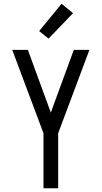

<svg xmlns="http://www.w3.org/2000/svg" viewBox="-20 -1000 540 1020"><path d="M211 0V-292L45 -735H128L250 -402L372 -735H455L289 -292V0ZM238 -795 188 -835 307 -980 368 -930Z"/></svg>

Font: Iosevka NFM
Style: Regular
Weight: 400
Monospace: yes
Designer: Belleve Invis
Foundry: Belleve Invis
Version: Version 29.0.4; ttfautohint (v1.8.4);Nerd Fonts 3.3.0